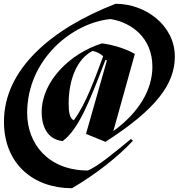

<svg xmlns="http://www.w3.org/2000/svg" viewBox="-20 -734 947 1018"><path d="M362 264C487 190 602 101 685 12L674 3C581 80 500 147 446 170C235 170 124 27 124 -135C124 -418 362 -613 566 -633C677 -615 788 -534 788 -380C788 -260 718 -138 581 -39L695 -448C647 -476 581 -496 521 -504C353 -452 201 -304 201 -140C201 -54 238 6 312 14C399 -49 459 -208 539 -416L547 -414L436 -24L539 18C809 -155 907 -289 907 -434C907 -599 752 -714 593 -714C253 -582 1 -367 1 -89C1 134 156 264 362 264ZM371 -96C348 -108 344 -143 344 -184C344 -317 391 -424 471 -464C493 -460 511 -450 527 -436C487 -328 435 -180 371 -96Z"/></svg>

Font: Mazius Display Extra Italic
Style: Bold
Weight: 700
Italic angle: -17°
Designer: Alberto Casagrande & Collletttivo
Foundry: Collletttivo
Version: Version 2.000;Glyphs 3.2 (3217)